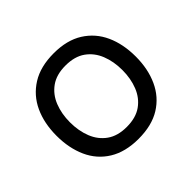

<svg xmlns="http://www.w3.org/2000/svg" viewBox="-132 -693 858 858"><g transform="rotate(-45 297.5 -263.5)"><path d="M297 6Q214 6 158 -28.5Q102 -63 74.5 -124Q47 -185 47 -263Q47 -342 75 -402.5Q103 -463 159 -498Q215 -533 299 -533Q382 -533 437.5 -498Q493 -463 520.5 -402.5Q548 -342 548 -263Q548 -185 520 -124Q492 -63 436.5 -28.5Q381 6 297 6ZM297 -69Q355 -69 391.5 -95Q428 -121 445.5 -165Q463 -209 463 -263Q463 -317 445.5 -361Q428 -405 391.5 -431Q355 -457 297 -457Q240 -457 203.5 -431Q167 -405 149.5 -361Q132 -317 132 -263Q132 -209 149.5 -165Q167 -121 203.5 -95Q240 -69 297 -69Z"/></g></svg>

Font: Onest
Style: Regular
Weight: 400
Designer: Dmitri Voloshin, Andrey Kudryavtsev
Foundry: Dmitri Voloshin, Andrey Kudryavtsev
Version: Version 1.000;gftools[0.9.33]